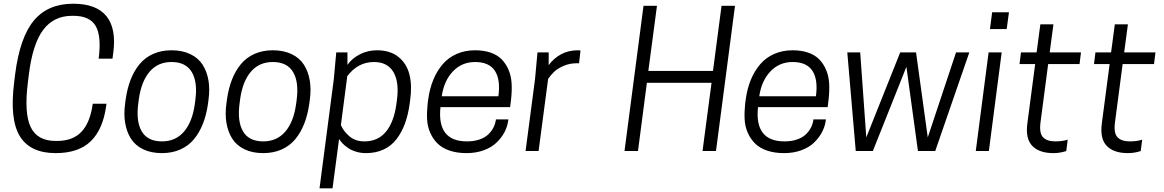

<svg xmlns="http://www.w3.org/2000/svg" viewBox="-20 -811 6251 1031"><path d="M134.8 -410.2 129.9 -370.1Q108.9 -204.1 144.5 -129.2Q180.2 -54.2 278.8 -54.2H286.1Q372.1 -54.2 418.5 -104.5Q464.8 -154.8 478 -253.9H551.8L549.8 -240.2Q532.2 -114.7 466.6 -51.8Q400.9 11.2 278.8 11.2Q142.1 11.2 86.4 -79.8Q30.8 -170.9 56.2 -370.1L61 -410.2Q86.4 -610.4 161.9 -700.7Q237.3 -791 373 -791Q497.6 -791 551.8 -723.9Q606 -656.7 587.9 -524.9L584 -496.1H509.8Q525.4 -617.2 493.7 -671.6Q461.9 -726.1 374 -726.1H367.2Q268.6 -726.1 211.9 -650.6Q155.3 -575.2 134.8 -410.2Z M849.6 -51.8Q922.9 -51.8 967.8 -104Q1012.7 -156.2 1025.9 -251L1028.8 -272.9Q1042 -369.6 1010 -423.8Q978 -478 900.9 -478Q827.6 -478 783.2 -425.8Q738.8 -373.5 725.6 -278.8L722.7 -256.8Q709.5 -159.7 741 -105.7Q772.5 -51.8 849.6 -51.8ZM849.6 11.2Q791.5 11.2 749 -9.3Q706.5 -29.8 683.3 -66.2Q660.2 -102.5 652.1 -150.4Q644 -198.2 651.9 -254.9L654.8 -276.9Q663.1 -335.4 681.4 -382.8Q699.7 -430.2 729.2 -466.1Q758.8 -502 802.5 -521.5Q846.2 -541 900.9 -541Q959 -541 1001.7 -520.5Q1044.4 -500 1067.9 -463.6Q1091.3 -427.2 1099.4 -379.4Q1107.4 -331.5 1099.6 -274.9L1096.7 -252.9Q1088.4 -194.3 1069.8 -147Q1051.3 -99.6 1021.7 -63.7Q992.2 -27.8 948.2 -8.3Q904.3 11.2 849.6 11.2Z M1393.6 -51.8Q1466.8 -51.8 1511.7 -104Q1556.6 -156.2 1569.8 -251L1572.8 -272.9Q1585.9 -369.6 1554 -423.8Q1522 -478 1444.8 -478Q1371.6 -478 1327.1 -425.8Q1282.7 -373.5 1269.5 -278.8L1266.6 -256.8Q1253.4 -159.7 1284.9 -105.7Q1316.4 -51.8 1393.6 -51.8ZM1393.6 11.2Q1335.4 11.2 1293 -9.3Q1250.5 -29.8 1227.3 -66.2Q1204.1 -102.5 1196 -150.4Q1188 -198.2 1195.8 -254.9L1198.7 -276.9Q1207 -335.4 1225.3 -382.8Q1243.7 -430.2 1273.2 -466.1Q1302.7 -502 1346.4 -521.5Q1390.1 -541 1444.8 -541Q1502.9 -541 1545.7 -520.5Q1588.4 -500 1611.8 -463.6Q1635.3 -427.2 1643.3 -379.4Q1651.4 -331.5 1643.6 -274.9L1640.6 -252.9Q1632.3 -194.3 1613.8 -147Q1595.2 -99.6 1565.7 -63.7Q1536.1 -27.8 1492.2 -8.3Q1448.2 11.2 1393.6 11.2Z M2004.4 -541Q2074.7 -541 2119.1 -505.6Q2163.6 -470.2 2178.5 -411.1Q2193.4 -352.1 2182.6 -274.9L2179.7 -252.9Q2171.4 -193.4 2154.1 -146.5Q2136.7 -99.6 2108.9 -63.5Q2081.1 -27.3 2039.6 -8.1Q1998 11.2 1945.8 11.2Q1917 11.2 1891.6 3.4Q1866.2 -4.4 1848.6 -16.6Q1831.1 -28.8 1819.3 -41Q1807.6 -53.2 1800.8 -64.9L1765.6 200.2H1695.8L1772.5 -386.2L1785.6 -529.8H1845.7V-462.9Q1871.1 -498.5 1913.3 -519.8Q1955.6 -541 2004.4 -541ZM1936.5 -51.8Q2009.8 -51.8 2052.5 -103.8Q2095.2 -155.8 2108.4 -251L2111.3 -272.9Q2124.5 -369.6 2092.8 -423.8Q2061 -478 1987.8 -478Q1901.9 -478 1844.7 -401.9L1810.5 -139.2Q1826.2 -104 1857.7 -77.9Q1889.2 -51.8 1936.5 -51.8Z M2719.2 -235.8H2345.2Q2325.7 -51.8 2487.3 -51.8Q2525.4 -51.8 2554.9 -62Q2584.5 -72.3 2602.3 -89.6Q2620.1 -106.9 2630.1 -127Q2640.1 -147 2643.1 -169.9H2710L2708 -157.2Q2703.1 -127 2687.3 -98.1Q2671.4 -69.3 2645 -44.2Q2618.7 -19 2577.1 -3.9Q2535.6 11.2 2485.4 11.2Q2433.6 11.2 2393.8 -2.4Q2354 -16.1 2329.6 -40.3Q2305.2 -64.5 2290.3 -97.9Q2275.4 -131.3 2273.4 -170.9Q2271.5 -210.4 2276.4 -254.9L2279.3 -276.9Q2287.1 -335 2306.6 -382.3Q2326.2 -429.7 2356.7 -465.6Q2387.2 -501.5 2431.9 -521.2Q2476.6 -541 2531.2 -541Q2578.6 -541 2615 -528.3Q2651.4 -515.6 2674.3 -491.9Q2697.3 -468.3 2711.2 -435.3Q2725.1 -402.3 2727.3 -362.1Q2729.5 -321.8 2724.1 -274.9ZM2531.2 -478Q2459.5 -478 2411.6 -427.2Q2363.8 -376.5 2352.1 -293.9H2656.2Q2668.5 -383.3 2637.5 -430.7Q2606.4 -478 2531.2 -478Z M3083 -541 3097.2 -540 3089.4 -471.2H3075.2Q3038.1 -471.2 3005.9 -457Q2973.6 -442.9 2955.6 -425.5Q2937.5 -408.2 2923.3 -387.2L2872.1 0H2802.2L2853 -386.2L2866.2 -529.8H2926.3V-460.9Q2952.1 -497.1 2991.9 -519Q3031.7 -541 3083 -541Z M3854.5 -779.8H3926.8L3824.7 0H3752.4L3800.8 -366.2H3453.6L3405.8 0H3333.5L3435.5 -779.8H3507.8L3461.4 -430.2H3808.6Z M4424.3 -235.8H4050.3Q4030.8 -51.8 4192.4 -51.8Q4230.5 -51.8 4260 -62Q4289.6 -72.3 4307.4 -89.6Q4325.2 -106.9 4335.2 -127Q4345.2 -147 4348.1 -169.9H4415L4413.1 -157.2Q4408.2 -127 4392.3 -98.1Q4376.5 -69.3 4350.1 -44.2Q4323.7 -19 4282.2 -3.9Q4240.7 11.2 4190.4 11.2Q4138.7 11.2 4098.9 -2.4Q4059.1 -16.1 4034.7 -40.3Q4010.3 -64.5 3995.4 -97.9Q3980.5 -131.3 3978.5 -170.9Q3976.6 -210.4 3981.4 -254.9L3984.4 -276.9Q3992.2 -335 4011.7 -382.3Q4031.2 -429.7 4061.8 -465.6Q4092.3 -501.5 4137 -521.2Q4181.6 -541 4236.3 -541Q4283.7 -541 4320.1 -528.3Q4356.4 -515.6 4379.4 -491.9Q4402.3 -468.3 4416.3 -435.3Q4430.2 -402.3 4432.4 -362.1Q4434.6 -321.8 4429.2 -274.9ZM4236.3 -478Q4164.6 -478 4116.7 -427.2Q4068.8 -376.5 4057.1 -293.9H4361.3Q4373.5 -383.3 4342.5 -430.7Q4311.5 -478 4236.3 -478Z M4847.2 -452.1 4667 0H4575.2L4529.8 -529.8H4599.1L4631.8 -73.2L4814 -529.8H4898.9L4961.9 -73.2L5113.8 -529.8H5185.1L5002 0H4909.2Z M5219.7 0 5288.6 -529.8H5358.9L5290 0ZM5397.9 -745.1 5385.7 -654.8H5295.9L5307.6 -745.1Z M5616.7 -529.8H5784.7L5776.9 -466.8H5608.4L5567.4 -154.8Q5559.6 -96.2 5580.8 -74Q5602.1 -51.8 5646.5 -51.8Q5685.5 -51.8 5713.4 -61L5705.6 0Q5671.9 11.2 5636.7 11.2Q5561 11.2 5523.4 -27.3Q5485.8 -65.9 5496.6 -147.9L5538.6 -466.8H5454.6L5462.4 -529.8H5546.4L5566.4 -680.2H5636.7Z M6016.6 -529.8H6184.6L6176.8 -466.8H6008.3L5967.3 -154.8Q5959.5 -96.2 5980.7 -74Q6002 -51.8 6046.4 -51.8Q6085.4 -51.8 6113.3 -61L6105.5 0Q6071.8 11.2 6036.6 11.2Q5960.9 11.2 5923.3 -27.3Q5885.7 -65.9 5896.5 -147.9L5938.5 -466.8H5854.5L5862.3 -529.8H5946.3L5966.3 -680.2H6036.6Z"/></svg>

Font: Cooper Hewitt
Style: Book Italic
Weight: 706
Designer: Village Type and Design LLC
Foundry: Cooper Hewitt Smithsonian Design Museum
Version: 1.000